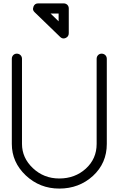

<svg xmlns="http://www.w3.org/2000/svg" viewBox="-20 -1084 701 1134"><path d="M49.8 -233.9C49.8 -162.1 77.1 -100.1 132.3 -47.9C187.5 3.9 253.4 29.8 330.1 29.8C407.7 29.8 474.1 4.9 528.8 -44.9C583.5 -95.2 610.8 -158.2 610.8 -233.9V-736.8C610.8 -754.4 597.2 -767.1 580.1 -767.1C564 -767.1 550.8 -754.4 550.8 -736.8V-233.9C550.8 -175.3 529.3 -126.5 486.8 -87.9C444.3 -49.3 392.1 -29.8 330.1 -29.8C269 -29.8 217.3 -50.3 174.3 -90.8C131.3 -131.3 109.9 -179.2 109.9 -233.9V-736.8C109.9 -754.4 96.2 -767.1 79.1 -767.1C63 -767.1 49.8 -754.4 49.8 -736.8ZM177.7 -1044.9C176.3 -1040.5 175.3 -1036.1 174.8 -1032.2C174.8 -1024.9 177.7 -1018.6 184.1 -1012.2L335 -866.2C341.3 -859.9 348.1 -856.9 355.5 -856.9C359.9 -856.9 363.8 -857.9 368.2 -859.9C380.4 -865.2 386.2 -875 386.2 -888.2V-1034.2C386.2 -1051.3 373.5 -1064 356 -1064H205.1C191.9 -1064 182.6 -1057.6 177.7 -1044.9ZM326.2 -1003.9V-958L278.8 -1003.9Z"/></svg>

Font: Nemoy
Style: Medium
Weight: 500
Designer: BSozoo
Foundry: BSozoo
Version: Version 001.000